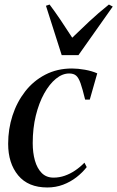

<svg xmlns="http://www.w3.org/2000/svg" viewBox="-20 -818 518 848"><path d="M189 10Q104.5 10 60.2 -43.5Q16 -97 16 -183Q16 -248 35.2 -307.5Q54.5 -367 91 -414Q127.5 -461 180 -488.2Q232.5 -515.5 298 -515.5Q324 -515.5 355 -510Q386 -504.5 409.5 -494L376.5 -378H356Q344.5 -425.5 335.8 -450.2Q327 -475 316 -484.2Q305 -493.5 285.5 -493.5Q255.5 -493.5 227 -470.2Q198.5 -447 175.2 -405.2Q152 -363.5 138.2 -307.5Q124.5 -251.5 124.5 -186Q124.5 -143.5 134.2 -109Q144 -74.5 164.2 -54Q184.5 -33.5 216.5 -33.5Q242 -33.5 265.8 -41.8Q289.5 -50 311.5 -64.8Q333.5 -79.5 353 -99.5L363 -80Q344 -55.5 317.5 -35Q291 -14.5 258.5 -2.2Q226 10 189 10ZM252.5 -574.5 183 -792.5 199 -798Q222 -767.5 247 -730.5Q272 -693.5 299 -651.5Q335 -686.5 374 -723Q413 -759.5 461 -798L478 -789L326.5 -574.5Z"/></svg>

Font: Merriweather 144pt
Style: Italic
Weight: 400
Italic angle: -7.8°
Version: Version 2.101